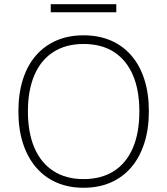

<svg xmlns="http://www.w3.org/2000/svg" viewBox="-20 -880 791 908"><path d="M375 8Q304 8 247 -17Q190 -42 150 -89Q110 -136 88.5 -202.5Q67 -269 67 -353Q67 -437 88 -503.5Q109 -570 149 -616.5Q189 -663 246 -688Q303 -713 375 -713Q447 -713 504 -688.5Q561 -664 601.5 -617Q642 -570 663 -503.5Q684 -437 684 -354Q684 -270 662.5 -203Q641 -136 601 -89Q561 -42 504 -17Q447 8 375 8ZM375 -33Q459 -33 518 -70.5Q577 -108 608 -179.5Q639 -251 639 -353Q639 -455 608 -526Q577 -597 518.5 -634.5Q460 -672 375 -672Q292 -672 233 -634.5Q174 -597 143 -525.5Q112 -454 112 -353Q112 -252 143 -180.5Q174 -109 233 -71Q292 -33 375 -33ZM220 -822V-860H530V-822Z"/></svg>

Font: Nunito Sans 12pt ExtraLight 12pt ExtraLight
Style: Regular
Weight: 250
Version: Version 3.101;gftools[0.9.27]